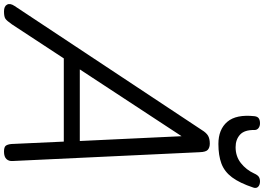

<svg xmlns="http://www.w3.org/2000/svg" viewBox="-252 -1106 1320 960"><g transform="rotate(90 408.0 -626.0)"><path d="M-15 14Q-41 14 -49 -1.5Q-57 -17 -42 -39L578 -975Q592 -998 607 -1006.5Q622 -1015 646 -1015Q665 -1015 676.5 -1005.5Q688 -996 689 -964L733 -31Q735 -11 723.5 1.5Q712 14 686 14Q664 14 657 5.5Q650 -3 648 -23L636 -285H220L50 -26Q32 0 21.5 7Q11 14 -15 14ZM275 -365H633L609 -874ZM648 -1058Q575 -1058 537 -1102.5Q499 -1147 509 -1239Q511 -1254 520 -1260Q529 -1266 544 -1266Q559 -1266 568.5 -1258.5Q578 -1251 578 -1239Q577 -1188 601.5 -1166Q626 -1144 664 -1144Q710 -1144 743.5 -1170.5Q777 -1197 795 -1236Q803 -1254 812 -1260Q821 -1266 835 -1266Q852 -1266 861.5 -1257Q871 -1248 866 -1233Q843 -1164 814.5 -1126Q786 -1088 745.5 -1073Q705 -1058 648 -1058Z"/></g></svg>

Font: Playwrite US Trad
Style: Regular
Weight: 400
Designer: Veronika Burian, José Scaglione
Foundry: TypeTogether
Version: Version 1.002